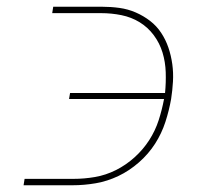

<svg xmlns="http://www.w3.org/2000/svg" viewBox="-20 -550 640 570"><path d="M50 0 53 -19H198Q230 -19 262 -24.5Q294 -30 324 -45Q354 -60 379.5 -83Q405 -106 423 -134Q441 -162 451 -193Q461 -224 467 -256H185L188 -274H470Q473 -305 472 -335.5Q471 -366 462.5 -394Q454 -422 436.5 -445.5Q419 -469 394.5 -484Q370 -499 340.5 -505Q311 -511 280 -511H135L138 -530H283Q309 -530 334.5 -526.5Q360 -523 383 -513Q406 -503 425.5 -488Q445 -473 458.5 -452.5Q472 -432 480 -408.5Q488 -385 491.5 -359.5Q495 -334 493.5 -308Q492 -282 488 -256Q482 -222 471 -188Q460 -154 440.5 -123.5Q421 -93 392.5 -68Q364 -43 331.5 -27.5Q299 -12 264.5 -6Q230 0 195 0Z"/></svg>

Font: Iosevka Curly Slab ThEx
Style: Italic
Weight: 100
Width: 7
Italic angle: -9°
Monospace: yes
Designer: Belleve Invis
Foundry: Belleve Invis
Version: Version 11.1.0; ttfautohint (v1.8.3)